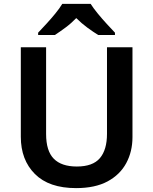

<svg xmlns="http://www.w3.org/2000/svg" viewBox="-20 -957 788 987"><path d="M661 -252Q661 -178 629 -118.5Q597 -59 533 -24.5Q469 10 371 10Q232 10 159.5 -62.5Q87 -135 87 -254V-714H217V-268Q217 -181 256.5 -141Q296 -101 375 -101Q457 -101 493.5 -144Q530 -187 530 -269V-714H661ZM446 -937Q460 -915 482.5 -887.5Q505 -860 529 -834Q553 -808 571 -789V-777H485Q459 -793 429 -815Q399 -837 372 -864Q346 -837 317 -815.5Q288 -794 262 -777H176V-789Q195 -809 218.5 -834.5Q242 -860 264.5 -887.5Q287 -915 300 -937Z"/></svg>

Font: Noto Sans Adlam Unjoined SemiBold
Style: Regular
Weight: 600
Version: Version 3.001